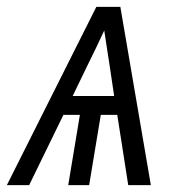

<svg xmlns="http://www.w3.org/2000/svg" viewBox="-36 -540 556 560"><path d="M-16 0 245 -520H315L404 0H338L306 -205H258L224 0H163L197 -205H149L49 0ZM297 -260 284 -347Q280 -373 276 -399Q272 -425 268 -451Q256 -425 243.5 -399Q231 -373 218 -347L176 -260Z"/></svg>

Font: Iosevka SS04 Light
Style: Italic
Weight: 300
Italic angle: -9°
Monospace: yes
Designer: Belleve Invis
Foundry: Belleve Invis
Version: Version 19.0.0; ttfautohint (v1.8.4)